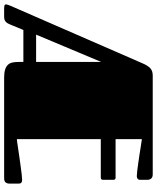

<svg xmlns="http://www.w3.org/2000/svg" viewBox="28 -804 741 906"><g transform="rotate(90 398.0 -350.5)"><path d="M601.1 -60.1Q601.1 -59.6 613.3 -61.3Q625.5 -63 644.3 -65.9Q663.1 -68.8 686 -72Q709 -75.2 730.2 -78.1Q751.5 -81.1 768.8 -83Q786.1 -85 793.9 -85Q801.3 -85 806.2 -81.3Q811 -77.6 811 -68.8V-23.9Q811 -15.1 805.9 -7.6Q800.8 0 784.2 0H311Q288.1 0 273.7 -4.4Q259.3 -8.8 251 -17.1Q242.7 -25.4 239.7 -38.1Q236.8 -50.8 236.8 -67.9V-90.8H85.9L64.9 -40Q61.5 -31.7 58.3 -24.4Q55.2 -17.1 51 -11.7Q46.9 -6.3 40.5 -3.2Q34.2 0 24.4 0H-12.2Q-23.4 0 -29.1 -1.5Q-34.7 -2.9 -34.7 -9.3Q-34.7 -14.6 -27.8 -30.8L244.1 -654.8Q253.9 -677.7 266.4 -689.5Q278.8 -701.2 300.8 -701.2H767.1Q781.2 -701.2 787.1 -693.6Q793 -686 793 -676.8V-642.1Q793 -632.8 787.4 -629.4Q781.7 -626 776.4 -626Q768.1 -626 752 -627.9Q735.8 -629.9 716.3 -632.6Q696.8 -635.3 676.3 -638.4Q655.8 -641.6 639.2 -644.3Q622.6 -647 611.8 -648.4Q601.1 -649.9 601.1 -649.9V-525.9H782.7Q793 -525.9 793 -515.6V-466.8Q793 -456.1 782.7 -456.1H601.1ZM236.8 -150.9V-458L107.9 -150.9Z"/></g></svg>

Font: Fascinate
Style: Regular
Weight: 900
Designer: Astigmatic (AOETI)
Foundry: Astigmatic (AOETI)
Version: Version 1.000